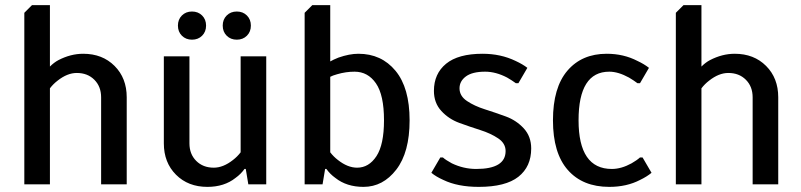

<svg xmlns="http://www.w3.org/2000/svg" viewBox="-20 -720 3130 750"><path d="M75 0V-670L105 -700H175V-460Q191 -476 208 -485Q256 -510 305 -510Q380 -510 427.5 -462.5Q475 -415 475 -340V0H375V-340Q375 -382 348.5 -408.5Q322 -435 280 -435Q243 -435 205 -405Q188 -392 175 -375V0Z M769.5 -580.5Q754 -565 730 -565Q706 -565 690.5 -580.5Q675 -596 675 -620Q675 -644 690.5 -659.5Q706 -675 730 -675Q754 -675 769.5 -659.5Q785 -644 785 -620Q785 -596 769.5 -580.5ZM944.5 -580.5Q929 -565 905 -565Q881 -565 865.5 -580.5Q850 -596 850 -620Q850 -644 865.5 -659.5Q881 -675 905 -675Q929 -675 944.5 -659.5Q960 -644 960 -620Q960 -596 944.5 -580.5ZM790 10Q715 10 667.5 -37.5Q620 -85 620 -160V-500H720V-160Q720 -118 746.5 -91.5Q773 -65 815 -65Q852 -65 890 -95Q907 -108 920 -125V-500H1020V0H950L940 -60H935Q921 -40 900 -25Q856 10 790 10Z M1400 10Q1334 10 1290 -25Q1269 -40 1255 -60H1250L1240 0H1170V-670L1200 -700H1270V-480Q1282 -487 1302 -495Q1345 -510 1380 -510Q1470 -510 1525 -443.5Q1580 -377 1580 -250Q1580 -125 1528 -57.5Q1476 10 1400 10ZM1375 -65Q1421 -65 1450.5 -110Q1480 -155 1480 -250Q1480 -349 1448.5 -394.5Q1417 -440 1365 -440Q1331 -440 1297 -430Q1279 -425 1270 -420V-125Q1283 -108 1300 -95Q1338 -65 1375 -65Z M1850 10Q1768 10 1712 -17Q1683 -30 1665 -45L1700 -105H1710Q1721 -95 1745 -82Q1791 -60 1840 -60Q1955 -60 1955 -130Q1955 -160 1926 -179.5Q1897 -199 1856 -212Q1815 -225 1774 -240Q1733 -255 1704 -286.5Q1675 -318 1675 -365Q1675 -432 1722.5 -471Q1770 -510 1865 -510Q1936 -510 1994 -482Q2022 -469 2040 -455L2005 -395H1995Q1980 -406 1961 -417Q1917 -440 1875 -440Q1825 -440 1800 -421.5Q1775 -403 1775 -375Q1775 -345 1804 -325.5Q1833 -306 1874 -293Q1915 -280 1956 -265Q1997 -250 2026 -218.5Q2055 -187 2055 -140Q2055 -69 2005 -29.5Q1955 10 1850 10Z M2360 10Q2256 10 2198 -56Q2140 -122 2140 -250Q2140 -378 2196.5 -444Q2253 -510 2350 -510Q2416 -510 2470 -482Q2496 -470 2515 -455L2480 -395H2470Q2457 -405 2437 -417Q2395 -440 2360 -440Q2240 -440 2240 -250Q2240 -60 2370 -60Q2407 -60 2447 -82Q2468 -94 2480 -105H2490L2525 -45Q2507 -30 2480 -17Q2428 10 2360 10Z M2620 0V-670L2650 -700H2720V-460Q2736 -476 2753 -485Q2801 -510 2850 -510Q2925 -510 2972.5 -462.5Q3020 -415 3020 -340V0H2920V-340Q2920 -382 2893.5 -408.5Q2867 -435 2825 -435Q2788 -435 2750 -405Q2733 -392 2720 -375V0Z"/></svg>

Font: Scada
Style: Regular
Weight: 400
Designer: Jovanny Lemonad
Foundry: Jovanny Lemonad
Version: Version 4.100;PS 004.100;hotconv 1.0.88;makeotf.lib2.5.64775